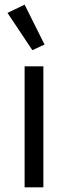

<svg xmlns="http://www.w3.org/2000/svg" viewBox="-20 -799 290 819"><path d="M118 -585 170 -609 85 -779 12 -744ZM165 0V-516H85V0Z"/></svg>

Font: IBM Plex Arabic
Style: Regular
Weight: 400
Designer: Mike Abbink, Paul van der Laan, Pieter van Rosmalen, Wael Morcos, Khajak Apelian
Foundry: Bold Monday
Version: Version 1.0